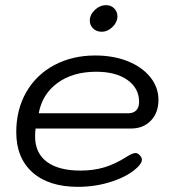

<svg xmlns="http://www.w3.org/2000/svg" viewBox="-20 -715 668 744"><path d="M43 -203Q43 -290 81.5 -357.5Q120 -425 190 -462.5Q260 -500 349 -500Q419 -500 474.5 -478Q530 -456 562 -416.5Q594 -377 594 -328Q594 -278 564.5 -247.5Q535 -217 488 -217H118Q116 -206 116 -186Q116 -122 161.5 -88Q207 -54 292 -54Q342 -54 384 -66.5Q426 -79 470 -107Q493 -122 505 -122Q513 -122 520 -115Q530 -105 530 -96Q530 -84 514 -68Q480 -34 416.5 -12.5Q353 9 282 9Q169 9 106 -47Q43 -103 43 -203ZM476 -276Q497 -276 508 -287.5Q519 -299 519 -320Q519 -373 474 -405Q429 -437 353 -437Q263 -437 203.5 -394Q144 -351 130 -276ZM328 -635Q328 -658 347.5 -676.5Q367 -695 392 -695Q410 -695 422.5 -682.5Q435 -670 435 -652Q435 -629 416 -610.5Q397 -592 374 -592Q354 -592 341 -604.5Q328 -617 328 -635Z"/></svg>

Font: Kodchasan
Style: Italic
Weight: 400
Italic angle: -10°
Version: Version 1.000; ttfautohint (v1.6)